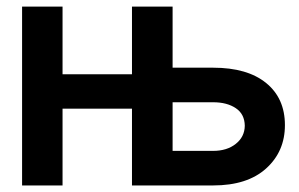

<svg xmlns="http://www.w3.org/2000/svg" viewBox="-20 -566 914 586"><path d="M47.4 0V-545.9H170.9V-339.4H382.8V-545.9H506.8V-359.4H630.4Q734.9 -359.4 792.2 -312.7Q849.6 -266.1 849.6 -184.1Q849.6 -103.5 792.2 -51.8Q734.9 0 630.4 0H382.8V-234.4H170.9V0ZM506.8 -105.5H630.4Q672.9 -105.5 699.7 -127Q726.6 -148.4 727.1 -182.1Q726.6 -217.8 699.7 -235.8Q672.9 -253.9 630.4 -253.9H506.8Z"/></svg>

Font: Inter Tight SemiBold
Style: Regular
Weight: 600
Designer: Rasmus Andersson
Foundry: rsms
Version: Version 3.004; ttfautohint (v1.8.4.7-5d5b)